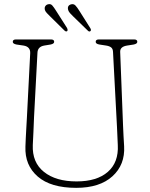

<svg xmlns="http://www.w3.org/2000/svg" viewBox="-20 -890 721 925"><path d="M543.5 -280.5 524.5 -639.5Q524 -654.5 515.8 -661.2Q507.5 -668 491.5 -670.5L459 -675.5Q441 -678.5 441 -688.5Q441 -700 456.5 -700H626Q641.5 -700 641.5 -688.5Q641.5 -679 624 -675.5L592 -670.5Q558 -665 559 -640L573 -280.5Q574 -256.5 575.2 -233.5Q576.5 -210.5 578 -185.5Q583 -96.5 521.8 -40.8Q460.5 15 347 15Q224.5 15 161.8 -39.5Q99 -94 102.5 -183.5Q103 -200 104.2 -225.5Q105.5 -251 107 -277Q108.5 -303 109.5 -321L125.5 -633.5Q127 -665 93.5 -670.5L59.5 -675.5Q41.5 -679 41.5 -688.5Q41.5 -700 57 -700H225.5Q241 -700 241 -688.5Q241 -679 223.5 -675.5L193 -670.5Q162 -665 160.5 -636.5L144 -326Q142 -285.5 141 -253Q140 -220.5 138 -191.5Q134.5 -107.5 191.8 -61.8Q249 -16 349 -16Q447 -16 499.5 -62Q552 -108 547.5 -191.5Q546 -223 545.2 -242.8Q544.5 -262.5 543.5 -280.5ZM250.5 -837.5 302.5 -756Q308 -745.5 304 -740.5Q298.5 -735.5 290.5 -743L220 -812.5Q213 -819.5 206 -826.8Q199 -834 196.5 -841.5Q193.5 -852.5 198 -859.8Q202.5 -867 210.5 -869Q223.5 -873 231.8 -863.8Q240 -854.5 250.5 -837.5ZM362.5 -837.5 414 -756Q421 -745.5 416 -740.5Q410 -735 402.5 -743L331.5 -812Q324.5 -819 317.8 -826.2Q311 -833.5 308.5 -841.5Q302.5 -863 322 -869Q335 -872.5 343.5 -863.5Q352 -854.5 362.5 -837.5Z"/></svg>

Font: Fraunces 72pt S100 Thin
Style: Regular
Weight: 100
Version: Version 1.000; ttfautohint (v1.8.3)